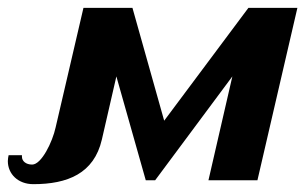

<svg xmlns="http://www.w3.org/2000/svg" viewBox="-66 -460 779 490"><path d="M194 -104 231 -265 306 0H330L527 -265L466 0H591L693 -440H568L353 -152L272 -440H147L76 -135C68 -98 40 -40 16 -40C0 -40 -10 -49 -10 -60V-64H-44C-45 -59 -46 -54 -46 -49C-46 -16 -20 10 19 10C106 10 174 -17 194 -104Z"/></svg>

Font: Pfennig
Style: BoldItalic
Weight: 700
Italic angle: -13°
Version: Version 20100423